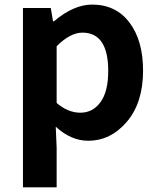

<svg xmlns="http://www.w3.org/2000/svg" viewBox="-20 -594 684 829"><path d="M79.1 214.8V-559.6H199.2L209 -502H212.9Q297.9 -574.2 377.9 -574.2Q480.5 -574.2 539.1 -496.6Q597.7 -418.9 597.7 -289.1Q597.7 -150.4 527.8 -68.4Q458 13.7 360.4 13.7Q287.1 13.7 220.7 -46.9L224.6 44.9V214.8ZM447.3 -287.1Q447.3 -453.1 335.9 -453.1Q283.2 -453.1 224.6 -394.5V-149.4Q273.4 -107.4 327.1 -107.4Q380.9 -107.4 414.1 -153.3Q447.3 -199.2 447.3 -287.1Z"/></svg>

Font: Nasu
Style: Bold
Weight: 700
Designer: Ryoko NISHIZUKA (kana &amp; ideographs); Paul D. Hunt (Latin, Greek &amp; Cyrillic); Wenlong ZHANG (bopomofo); Sandoll C
Version: Version 2014.1215